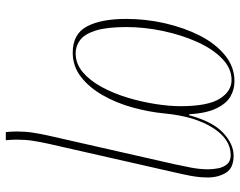

<svg xmlns="http://www.w3.org/2000/svg" viewBox="-103 -483 826 660"><g transform="rotate(90 310.0 -153.0)"><path d="M434 240Q433 230 432.5 220.5Q432 211 432 202Q432 173 436 147Q440 121 446 94L545 -342Q550 -365 556 -396Q562 -427 562 -455Q562 -472 558.5 -490Q555 -508 544.5 -520.5Q534 -533 513 -533Q458 -533 419 -471Q380 -409 370 -306Q365 -252 349.5 -196Q334 -140 307.5 -93.5Q281 -47 244.5 -18.5Q208 10 161 10Q97 10 71 -38.5Q45 -87 45 -174Q45 -241 60 -307Q75 -373 102.5 -427Q130 -481 170 -513.5Q210 -546 259 -546Q288 -546 312 -532Q336 -518 352.5 -484Q369 -450 373 -390H376Q398 -471 436.5 -507Q475 -543 515 -543Q558 -543 574 -516.5Q590 -490 590 -455Q590 -424 584 -393.5Q578 -363 573 -342L474 94Q468 121 464 147Q460 173 460 202Q460 211 460.5 220.5Q461 230 462 240ZM163 0Q199 0 228 -24.5Q257 -49 279 -89.5Q301 -130 315.5 -178Q330 -226 337.5 -274Q345 -322 345 -360Q345 -454 319.5 -495Q294 -536 255 -536Q215 -536 181.5 -503.5Q148 -471 124 -417.5Q100 -364 86.5 -300Q73 -236 73 -174Q73 -107 85 -69Q97 -31 117.5 -15.5Q138 0 163 0Z"/></g></svg>

Font: Noto Serif Display ExtraCondensed Thin
Style: Italic
Weight: 100
Width: 2
Italic angle: -12°
Designer: Monotype Design Team
Foundry: Monotype Imaging Inc.
Version: Version 2.009